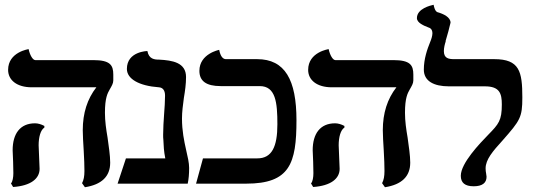

<svg xmlns="http://www.w3.org/2000/svg" viewBox="-20 -770 2252 805"><path d="M420 -297C420 -360 431 -379 440 -395C448 -409 455 -420 455 -433V-457C455 -497 442 -518 371 -518H128C117 -518 105 -540 100 -564C100 -564 14 -552 14 -477C14 -434 51 -404 113 -404H384C346 -355 327 -296 327 -224C327 -203 329 -170 331 -138C333 -106 334 -73 334 -53C334 -31 331 -15 324 -2L336 15C406 4 442 -30 442 -88C442 -118 436 -156 431 -193C425 -228 420 -262 420 -297ZM142 -161C142 -195 150 -225 166 -235V-242C153 -249 139 -253 127 -253C64 -253 33 -209 33 -140C33 -131 34 -110 35 -92C35 -72 36 -53 36 -44C36 -27 33 -8 26 -1L35 14C109 9 146 -21 146 -62C146 -70 145 -91 144 -111C143 -131 142 -151 142 -161Z M743 -273C743 -301 747 -330 751 -360C756 -389 760 -418 760 -447C760 -508 703 -517 647 -520C628 -520 604 -522 598 -556C598 -556 512 -555 512 -481C512 -439 563 -410 646 -404C662 -403 672 -392 672 -369C672 -345 670 -318 668 -291C666 -262 664 -232 664 -205C664 -197 664 -190 665 -183C666 -158 667 -136 673 -106H508L473 0H767C771 -18 773 -40 773 -66C773 -87 767 -113 760 -143C752 -179 743 -221 743 -273Z M1143 -249C1143 -155 1120 -106 1059 -106H831L802 0H1012C1195 0 1223 -84 1223 -266C1223 -435 1175 -522 1058 -522H927C914 -522 904 -535 899 -561C899 -561 816 -545 816 -473C816 -430 845 -409 905 -409H1069C1136 -409 1143 -340 1143 -249Z M1678 -297C1678 -360 1689 -379 1698 -395C1706 -409 1713 -420 1713 -433V-457C1713 -497 1700 -518 1629 -518H1386C1375 -518 1363 -540 1358 -564C1358 -564 1272 -552 1272 -477C1272 -434 1309 -404 1371 -404H1642C1604 -355 1585 -296 1585 -224C1585 -203 1587 -170 1589 -138C1591 -106 1592 -73 1592 -53C1592 -31 1589 -15 1582 -2L1594 15C1664 4 1700 -30 1700 -88C1700 -118 1694 -156 1689 -193C1683 -228 1678 -262 1678 -297ZM1400 -161C1400 -195 1408 -225 1424 -235V-242C1411 -249 1397 -253 1385 -253C1322 -253 1291 -209 1291 -140C1291 -131 1292 -110 1293 -92C1293 -72 1294 -53 1294 -44C1294 -27 1291 -8 1284 -1L1293 14C1367 9 1404 -21 1404 -62C1404 -70 1403 -91 1402 -111C1401 -131 1400 -151 1400 -161Z M1841 -556C1841 -569 1845 -586 1849 -597H1848C1852 -608 1869 -672 1869 -675C1869 -698 1839 -712 1814 -719C1811 -720 1803 -724 1798 -750C1785 -747 1728 -734 1728 -694C1728 -674 1758 -662 1776 -655C1783 -653 1793 -648 1793 -630C1793 -620 1788 -604 1784 -595C1771 -563 1757 -523 1757 -478C1757 -430 1799 -408 1862 -408H2013C2075 -408 2084 -378 2084 -332C2084 -265 2071 -250 2027 -205C1992 -169 1912 -86 1912 -33C1912 -4 1929 11 1966 11C2002 11 2020 -3 2020 -29C2020 -32 2019 -38 2018 -44C2017 -49 2016 -55 2016 -64C2016 -101 2046 -136 2087 -181C2161 -265 2170 -278 2170 -361C2170 -471 2158 -522 2052 -522H1884C1860 -522 1841 -526 1841 -556Z"/></svg>

Font: Libertinus Serif
Style: Bold
Weight: 700
Designer: Philipp H. Poll, Khaled Hosny
Foundry: Caleb Maclennan
Version: Version 7.050;RELEASE